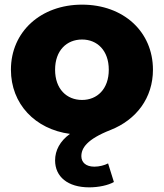

<svg xmlns="http://www.w3.org/2000/svg" viewBox="-20 -571 705 826"><path d="M333 -141C267 -141 217 -188 217 -271C217 -354 267 -401 333 -401C398 -401 448 -354 448 -271C448 -188 398 -141 333 -141ZM364 235C404 235 446 226 470 212L445 132C430 140 407 146 386 146C349 146 330 127 330 101C330 66 354 28 456 -12C567 -56 638 -150 638 -271C638 -435 511 -551 333 -551C156 -551 27 -435 27 -271C27 -124 131 -15 281 5C238 36 217 76 217 119C217 189 271 235 364 235Z"/></svg>

Font: Montserrat-Alt1 ExtBd
Style: Regular
Weight: 800
Designer: Differentunic
Foundry: Differentunic
Version: Version 7.222